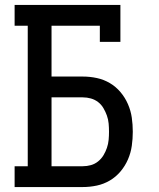

<svg xmlns="http://www.w3.org/2000/svg" viewBox="-20 -755 640 775"><path d="M39 0V-84H92V-651H39V-735H466V-586H383V-651H188V-446H314Q343 -446 371 -440Q399 -434 423.5 -419.5Q448 -405 466.5 -383Q485 -361 496.5 -334.5Q508 -308 512 -280Q516 -252 516 -223Q516 -195 512 -166.5Q508 -138 496.5 -111.5Q485 -85 466.5 -63Q448 -41 423.5 -26.5Q399 -12 371 -6Q343 0 314 0ZM188 -84H314Q331 -84 347 -88.5Q363 -93 376 -103.5Q389 -114 397.5 -128Q406 -142 411.5 -158Q417 -174 418.5 -190.5Q420 -207 420 -223Q420 -240 418.5 -256.5Q417 -273 411.5 -288.5Q406 -304 397.5 -318.5Q389 -333 376 -343Q363 -353 347 -357.5Q331 -362 314 -362H188Z"/></svg>

Font: Iosevka HT Medium Extended
Style: Regular
Weight: 500
Width: 7
Monospace: yes
Designer: Belleve Invis
Foundry: Belleve Invis
Version: Version 32.3.0; ttfautohint (v1.8.4)